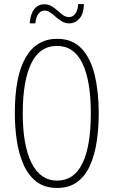

<svg xmlns="http://www.w3.org/2000/svg" viewBox="-20 -966 559 945"><path d="M466 -409Q466 -336 456 -269.5Q446 -203 423 -151.5Q400 -100 360.5 -70.5Q321 -41 261 -41Q200 -41 160 -71.5Q120 -102 96.5 -154.5Q73 -207 63 -272.5Q53 -338 53 -409Q53 -592 106.5 -683.5Q160 -775 261 -775Q336 -775 381 -727.5Q426 -680 446 -597Q466 -514 466 -409ZM92 -409Q92 -250 135.5 -163.5Q179 -77 261 -77Q344 -77 385.5 -161.5Q427 -246 427 -409Q427 -569 385.5 -654.5Q344 -740 261 -740Q175 -740 133.5 -653.5Q92 -567 92 -409ZM126 -851Q130 -898 149 -921.5Q168 -945 198 -945Q218 -945 234 -935.5Q250 -926 263.5 -913.5Q277 -901 290.5 -891.5Q304 -882 320 -882Q339 -882 351 -899Q363 -916 365 -946H393Q392 -898 371 -874.5Q350 -851 321 -851Q301 -851 285 -860.5Q269 -870 255 -882.5Q241 -895 227.5 -904.5Q214 -914 199 -914Q182 -914 169.5 -898.5Q157 -883 154 -851Z"/></svg>

Font: Noto Sans Tamil UI ExtraCondensed ExtraLight
Style: Regular
Weight: 200
Width: 2
Designer: Jelle Bosma - Monotype Design Team
Foundry: Monotype Imaging Inc.
Version: Version 2.004; ttfautohint (v1.8.4.7-5d5b)